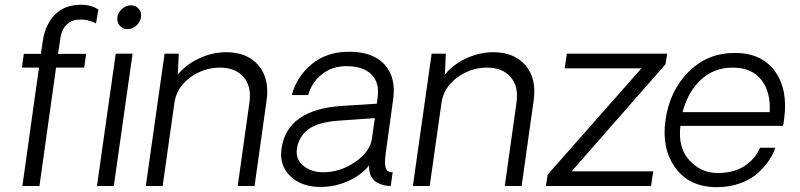

<svg xmlns="http://www.w3.org/2000/svg" viewBox="-20 -773 3326 798"><path d="M73 0 142 -492H71L79 -549H150L158 -604Q167 -663 200 -703Q233 -743 287 -751Q351 -760 389 -733L379 -676Q367 -682 350.5 -687Q334 -692 309 -691.5Q284 -691 267 -679Q262 -675 257.5 -671Q253 -667 249.5 -662Q246 -657 243.5 -653Q241 -649 238.5 -642.5Q236 -636 235 -633Q234 -630 232.5 -622.5Q231 -615 230.5 -612.5Q230 -610 229 -602Q228 -594 228 -593L221 -549H338L330 -492H213L144 0ZM468 -702Q471 -722 487.5 -736.5Q504 -751 524 -751Q544 -751 556.5 -736.5Q569 -722 566 -702Q563 -681 546.5 -666.5Q530 -652 510 -652Q490 -652 477.5 -666.5Q465 -681 468 -702ZM461 -550H531L453 0H383Z M920 -556Q1008 -556 1054.5 -501Q1101 -446 1088 -355L1038 0H968L1017 -349Q1026 -414 992 -453Q958 -492 894 -492Q826 -492 770 -450.5Q714 -409 705 -346L656 0H586L664 -550H723L719 -463Q753 -505 808 -530.5Q863 -556 920 -556Z M1312 4Q1233 4 1186.5 -41Q1140 -86 1150 -155Q1173 -318 1402 -333L1546 -342L1549 -363Q1559 -429 1524 -463.5Q1489 -498 1420 -498Q1360 -498 1317.5 -464Q1275 -430 1261 -378H1193Q1212 -453 1274.5 -505.5Q1337 -558 1432 -558Q1530 -558 1578.5 -504.5Q1627 -451 1614 -360L1583 -135Q1577 -91 1583.5 -73.5Q1590 -56 1612 -57L1604 0Q1589 0 1577 -3Q1511 -17 1514 -86Q1486 -48 1430 -22Q1374 4 1312 4ZM1323 -57Q1394 -57 1456.5 -100Q1519 -143 1526 -199L1538 -282L1394 -272Q1301 -266 1261 -235Q1221 -204 1214 -154Q1208 -110 1241.5 -83.5Q1275 -57 1323 -57Z M2030 -556Q2118 -556 2164.5 -501Q2211 -446 2198 -355L2148 0H2078L2127 -349Q2136 -414 2102 -453Q2068 -492 2004 -492Q1936 -492 1880 -450.5Q1824 -409 1815 -346L1766 0H1696L1774 -550H1833L1829 -463Q1863 -505 1918 -530.5Q1973 -556 2030 -556Z M2256 -47 2646 -489H2327L2336 -550H2753L2746 -506L2356 -61H2695L2686 0H2249Z M3239 -278Q3237 -259 3234 -250H2808Q2797 -159 2845 -107Q2893 -55 2959 -54Q3028 -53 3073.5 -82.5Q3119 -112 3139 -159H3202Q3195 -135 3178 -109Q3161 -83 3132.5 -56Q3104 -29 3058.5 -12Q3013 5 2958 5Q2844 4 2786.5 -76Q2729 -156 2746 -274Q2763 -395 2841.5 -474Q2920 -553 3034 -553Q3146 -553 3201 -476.5Q3256 -400 3239 -278ZM3026 -492Q2947 -492 2893 -441.5Q2839 -391 2817 -307H3179Q3184 -391 3144 -441.5Q3104 -492 3026 -492Z"/></svg>

Font: Oakes Grotesk Light
Style: Italic
Weight: 300
Italic angle: -8°
Designer: Samuel Oakes
Foundry: Samuel Oakes
Version: Version 1.000;PS 001.000;hotconv 1.0.88;makeotf.lib2.5.64775